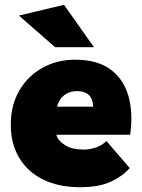

<svg xmlns="http://www.w3.org/2000/svg" viewBox="-20 -770 592 801"><path d="M314 11Q226 11 161 -20.5Q96 -52 60.5 -111Q25 -170 25 -250Q25 -331 60.5 -392Q96 -453 157 -487Q218 -521 293 -521Q385 -521 440 -481Q495 -441 515.5 -370.5Q536 -300 523 -208H215Q222 -183 251 -164.5Q280 -146 329 -146Q357 -146 382.5 -155.5Q408 -165 424 -182L521 -69Q493 -36 443.5 -12.5Q394 11 314 11ZM301 -390Q270 -390 248 -373Q226 -356 218 -325H369Q366 -390 301 -390ZM210 -573 59 -705 247 -750 372 -573Z"/></svg>

Font: Livvic Black
Style: Regular
Weight: 900
Designer: Jacques Le Bailly, Baron von Fonthausen
Version: Version 1.001; ttfautohint (v1.8.2)